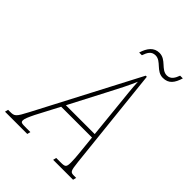

<svg xmlns="http://www.w3.org/2000/svg" viewBox="-303 -980 1097 1097"><g transform="rotate(45 246.0 -431.0)"><path d="M442 -774C489 -774 510 -804 525 -853H503C493 -826 480 -800 448 -800C401 -800 383 -862 328 -862C284 -862 259 -830 244 -781H266C277 -812 289 -836 322 -836C369 -836 387 -774 442 -774ZM-59 0H121L126 -20H96C54 -20 48 -21 48 -38C48 -50 57 -71 74 -106L148 -247H397L409 -128C411 -112 413 -78 413 -64C413 -24 408 -20 370 -20H335L330 0H491L496 -20H480C449 -20 447 -24 439 -93L373 -714H364L42 -98C3 -23 -2 -20 -40 -20H-54ZM276 -493C310 -557 336 -609 357 -658C359 -610 366 -549 372 -490L394 -272H161Z"/></g></svg>

Font: Noto Serif Condensed Thin
Style: Italic
Weight: 100
Width: 3
Italic angle: -12°
Designer: Monotype Design Team
Foundry: Monotype Imaging Inc.
Version: Version 2.013